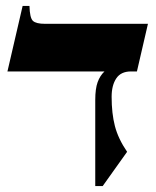

<svg xmlns="http://www.w3.org/2000/svg" viewBox="-20 -605 525 645"><path d="M131 -525H477L440 -365H420Q386 -365 370.5 -341.5Q355 -318 355 -280Q355 -224 366 -181.5Q377 -139 407 -95L325 20H300V-269Q300 -307 308 -329Q316 -351 331 -365H5L56 -585H79Q80 -545 90.5 -535Q101 -525 131 -525Z"/></svg>

Font: Bona Nova SC
Style: Bold
Weight: 700
Designer: Mateusz Machalski
Foundry: Capitalics
Version: Version 4.001; ttfautohint (v1.8.4.7-5d5b)